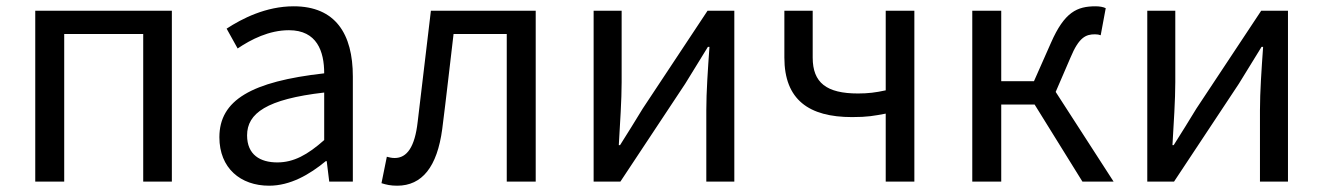

<svg xmlns="http://www.w3.org/2000/svg" viewBox="-20 -577 4204 610"><path d="M92 0H184V-469H435V0H526V-543H92Z M835 13C902 13 963 -22 1015 -65H1018L1026 0H1101V-334C1101 -469 1046 -557 913 -557C825 -557 749 -518 700 -486L735 -423C778 -452 835 -481 898 -481C987 -481 1010 -414 1010 -344C779 -318 677 -259 677 -141C677 -43 744 13 835 13ZM861 -61C807 -61 765 -85 765 -147C765 -217 827 -262 1010 -283V-132C957 -85 913 -61 861 -61Z M1242 13C1321 13 1369 -47 1385 -167C1398 -268 1409 -369 1421 -469H1590V0H1682V-543H1349C1335 -426 1321 -308 1307 -190C1298 -110 1273 -75 1234 -75C1224 -75 1217 -77 1209 -79L1192 5C1208 10 1221 13 1242 13Z M1866 0H1951L2157 -311C2177 -344 2208 -394 2229 -428H2234C2229 -357 2224 -285 2224 -227V0H2313V-543H2228L2022 -232C2002 -199 1971 -149 1950 -116H1946C1950 -186 1955 -259 1955 -316V-543H1866Z M2794 0H2885V-543H2794V-290C2762 -283 2738 -280 2706 -280C2606 -280 2562 -314 2562 -394V-543H2472V-394C2472 -260 2550 -205 2687 -205C2737 -205 2756 -209 2794 -216Z M3069 0H3161V-245H3267L3419 0H3518L3334 -285L3381 -394C3408 -459 3430 -468 3459 -468C3467 -468 3471 -467 3477 -465L3493 -551C3485 -555 3473 -557 3461 -557C3402 -557 3362 -539 3319 -441L3265 -319H3161V-543H3069Z M3625 0H3710L3916 -311C3936 -344 3967 -394 3988 -428H3993C3988 -357 3983 -285 3983 -227V0H4072V-543H3987L3781 -232C3761 -199 3730 -149 3709 -116H3705C3709 -186 3714 -259 3714 -316V-543H3625Z"/></svg>

Font: ChiuKong Gothic CL
Style: Regular
Weight: 400
Designer: Ryoko NISHIZUKA 西塚涼子 (kana, bopomofo & ideographs); Paul D. Hunt (Latin, Greek & Cyrillic); Sandoll Communications 산돌커뮤니
Foundry: Adobe
Version: Version 1.300